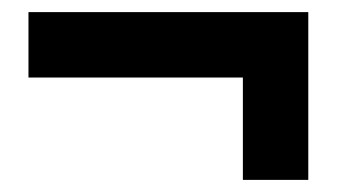

<svg xmlns="http://www.w3.org/2000/svg" viewBox="-20 -321 600 317"><path d="M381 -193H27V-301H489V-24H381Z"/></svg>

Font: Hanken Grotesk ExtraBold
Style: Regular
Weight: 800
Designer: Alfredo Marco Pradil
Foundry: Hanken Design Co.
Version: Version 3.014